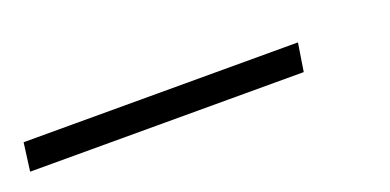

<svg xmlns="http://www.w3.org/2000/svg" viewBox="-23 -80 495 244"><g transform="rotate(-20 224.0 42.0)"><path d="M371 23 365 61H-5L0 23Z"/></g></svg>

Font: Pathway Extreme 28pt Medium
Style: Italic
Weight: 500
Italic angle: -8°
Designer: Eduardo Rodriguez Tunni
Foundry: Eduardo Rodriguez Tunni
Version: Version 1.001;gftools[0.9.26]